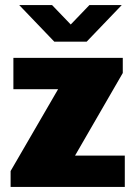

<svg xmlns="http://www.w3.org/2000/svg" viewBox="-20 -740 538 760"><path d="M466 -511V-451L277 -124H474V0H22V-63L210 -387H33V-511ZM260 -643 334 -720H462L323 -575H195L56 -720H186Z"/></svg>

Font: Chivo Black
Style: Regular
Weight: 900
Designer: Hector Gatti
Foundry: Omnibus-Type
Version: Version 1.007